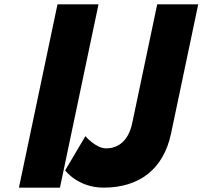

<svg xmlns="http://www.w3.org/2000/svg" viewBox="-20 -845 928 880"><path d="M431.5 -825H243.5L66.8 15H254.8ZM888.5 -825H700.5L586.1 -281C568.6 -198 520.7 -165 466.7 -165C418.7 -165 371.5 -221 371.5 -221L278.5 -64C278.5 -64 336.8 15 454.8 15C619.8 15 729.9 -71 764 -233Z"/></svg>

Font: Hussar
Style: BdOblTwo
Weight: 700
Foundry: Cannot Into Space Fonts
Version: Version 2.00